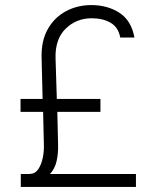

<svg xmlns="http://www.w3.org/2000/svg" viewBox="-20 -737 628 757"><path d="M510 -589H454Q447 -629 416.5 -647Q386 -665 342 -665Q281 -665 239 -624Q197 -583 199 -508L204 -347H376V-296H206L209 -167Q210 -131 203 -101Q196 -71 177 -51H516V0H62V-51H97Q119 -52 131 -70Q143 -88 148.5 -114.5Q154 -141 153 -166L150 -296H61V-347H148L144 -508Q142 -575 168 -621.5Q194 -668 239.5 -692.5Q285 -717 340 -717Q404 -717 451 -686.5Q498 -656 510 -589Z"/></svg>

Font: Asta Sans Light
Style: Regular
Weight: 300
Designer: 42dot
Version: Version 1.000